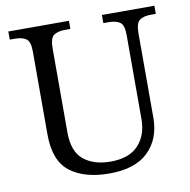

<svg xmlns="http://www.w3.org/2000/svg" viewBox="-81 -794 874 883"><g transform="rotate(-10 356.5 -352.0)"><path d="M361 10Q244 10 177 -41.5Q110 -93 110 -216V-604Q110 -651 91 -663.5Q72 -676 41 -676H15V-714H298V-676H272Q239 -676 220.5 -663Q202 -650 202 -601V-210Q202 -120 249.5 -81.5Q297 -43 375 -43Q462 -43 505 -89.5Q548 -136 548 -210V-604Q548 -651 529 -663.5Q510 -676 478 -676H452V-714H697V-676H672Q640 -676 621.5 -663Q603 -650 603 -601V-208Q603 -109 542 -49.5Q481 10 361 10Z"/></g></svg>

Font: Noto Serif Hentaigana
Style: Regular
Weight: 400
Designer: Kazuhiro Yamada
Foundry: nipponia
Version: Version 1.000; ttfautohint (v1.8.4.7-5d5b)